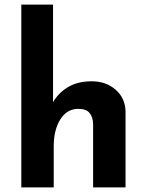

<svg xmlns="http://www.w3.org/2000/svg" viewBox="-20 -809 634 829"><path d="M72 0V-789H209V-349L208 -366Q231 -407 273 -432.5Q315 -458 376 -458Q438 -458 479.5 -421.5Q521 -385 522 -327V0H382V-275Q381 -304 366.5 -321.5Q352 -339 318 -339Q269 -339 240.5 -293.5Q212 -248 212 -178V0Z"/></svg>

Font: Reem Kufi Fun
Style: Bold
Weight: 700
Designer: Khaled Hosny
Version: Version 1.005